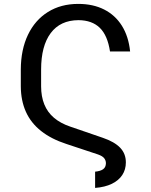

<svg xmlns="http://www.w3.org/2000/svg" viewBox="-20 -757 762 969"><path d="M460 191.4V109.4Q486.3 106.9 500.2 97.2Q514.2 87.4 514.6 66.4Q514.2 51.8 505.4 41Q496.6 30.3 474.6 22.5L315.4 -30.3Q238.8 -55.2 187.5 -95.7Q136.2 -136.2 110.8 -192.6Q85.4 -249 85 -321.3V-406.2Q85.4 -506.8 121.1 -581.3Q156.7 -655.8 221.9 -696.5Q287.1 -737.3 375 -737.3Q449.7 -737.3 505.6 -709Q561.5 -680.7 595.2 -627Q628.9 -573.2 636.7 -497.1H535.2Q522.9 -578.6 483.6 -616.7Q444.3 -654.8 376 -655.3Q284.2 -654.8 235.8 -589.8Q187.5 -524.9 187.5 -406.2V-321.3Q187.5 -270 203.6 -230.2Q219.7 -190.4 252.4 -162.6Q285.2 -134.8 334 -118.2L499 -61.5Q557.6 -41.5 586.4 -11.5Q615.2 18.6 615.2 62.5Q615.2 98.6 597.2 126.2Q579.1 153.8 544.4 170.7Q509.8 187.5 460 191.4Z"/></svg>

Font: Inter
Style: Regular
Weight: 400
Designer: Rasmus Andersson
Foundry: rsms
Version: Version 4.000;git-8c9346024